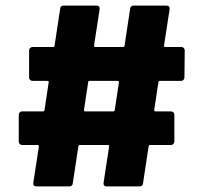

<svg xmlns="http://www.w3.org/2000/svg" viewBox="-20 -693 727 686"><path d="M627 -404H552Q546 -404 546 -399L531 -300Q531 -295 535 -295H591Q596 -295 599.5 -291.5Q603 -288 603 -283V-187Q603 -182 599.5 -178.5Q596 -175 591 -175H517Q511 -175 511 -170L491 -38Q490 -27 478 -27H361Q349 -27 350 -40L370 -170Q370 -175 366 -175H266Q260 -175 260 -170L240 -38Q239 -27 227 -27H110Q98 -27 99 -40L119 -170Q119 -175 115 -175H59Q54 -175 50.5 -178.5Q47 -182 47 -187V-283Q47 -288 50.5 -291.5Q54 -295 59 -295H133Q139 -295 139 -300L154 -399Q154 -404 150 -404H96Q91 -404 87.5 -407.5Q84 -411 84 -416V-513Q84 -518 87.5 -521.5Q91 -525 96 -525H169Q175 -525 175 -530L195 -662Q196 -673 208 -673H325Q337 -673 336 -660L316 -530Q316 -525 320 -525H419Q425 -525 425 -530L445 -662Q446 -673 458 -673H575Q587 -673 586 -660L566 -530Q566 -525 570 -525H628Q633 -525 636.5 -521.5Q640 -518 640 -513L639 -416Q639 -411 635.5 -407.5Q632 -404 627 -404ZM390 -300 405 -399Q405 -404 401 -404H301Q295 -404 295 -399L280 -300Q280 -295 284 -295H384Q390 -295 390 -300Z"/></svg>

Font: Amber EN
Style: Bold
Weight: 700
Designer: Jeremy Tribby
Foundry: Tribby Type
Version: Version 1.408 November 24, 2021